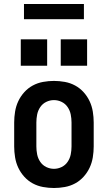

<svg xmlns="http://www.w3.org/2000/svg" viewBox="-20 -933 540 961"><path d="M250 8Q223 8 195.5 3Q168 -2 144 -15Q120 -28 101.5 -48.5Q83 -69 71.5 -93.5Q60 -118 55.5 -145.5Q51 -173 51 -200V-320Q51 -347 55.5 -374.5Q60 -402 71.5 -426.5Q83 -451 101.5 -471.5Q120 -492 144 -505Q168 -518 195.5 -523Q223 -528 250 -528Q277 -528 304.5 -523Q332 -518 356 -505Q380 -492 398.5 -471.5Q417 -451 428.5 -426.5Q440 -402 444.5 -374.5Q449 -347 449 -320V-200Q449 -173 444.5 -145.5Q440 -118 428.5 -93.5Q417 -69 398.5 -48.5Q380 -28 356 -15Q332 -2 304.5 3Q277 8 250 8ZM250 -88Q270 -88 288.5 -97Q307 -106 318.5 -123Q330 -140 334 -160Q338 -180 338 -200V-320Q338 -340 334 -360Q330 -380 318.5 -397Q307 -414 288.5 -423Q270 -432 250 -432Q230 -432 211.5 -423Q193 -414 181.5 -397Q170 -380 166 -360Q162 -340 162 -320V-200Q162 -180 166 -160Q170 -140 181.5 -123Q193 -106 211.5 -97Q230 -88 250 -88ZM416 -604H284V-736H416ZM216 -604H84V-736H216ZM100 -837V-913H400V-837Z"/></svg>

Font: Iosevka SS04
Style: Bold
Weight: 700
Monospace: yes
Designer: Belleve Invis
Foundry: Belleve Invis
Version: Version 19.0.0; ttfautohint (v1.8.4)